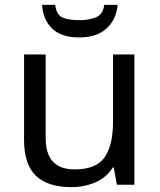

<svg xmlns="http://www.w3.org/2000/svg" viewBox="-20 -760 658 790"><path d="M533 -536V0H461L448 -71H444Q418 -29 372 -9.5Q326 10 274 10Q177 10 128 -36.5Q79 -83 79 -185V-536H168V-191Q168 -63 287 -63Q376 -63 410.5 -113Q445 -163 445 -257V-536ZM464 -740Q459 -680 418.5 -643Q378 -606 306 -606Q232 -606 194.5 -642.5Q157 -679 153 -740H207Q212 -699 237 -688Q262 -677 308 -677Q347 -677 375.5 -689Q404 -701 409 -740Z"/></svg>

Font: Noto Sans Siddham
Style: Regular
Weight: 400
Designer: Monotype Design Team
Foundry: Monotype Imaging Inc.
Version: Version 2.004; ttfautohint (v1.8.4.7-5d5b)